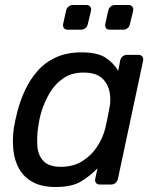

<svg xmlns="http://www.w3.org/2000/svg" viewBox="-20 -740 626 770"><path d="M203 10Q148 10 112 -9.5Q76 -29 57 -62.5Q38 -96 33.5 -139Q29 -182 36 -230Q39 -246 42 -260Q45 -274 49 -290Q61 -337 81 -379.5Q101 -422 131.5 -456.5Q162 -491 205.5 -510.5Q249 -530 307 -530Q371 -530 403.5 -508.5Q436 -487 454 -456L462 -497Q464 -507 471.5 -513.5Q479 -520 490 -520H535Q545 -520 550.5 -513.5Q556 -507 554 -497L453 -23Q451 -13 443.5 -6.5Q436 0 426 0H380Q370 0 365 -6.5Q360 -13 362 -23L371 -65Q340 -33 303.5 -11.5Q267 10 203 10ZM224 -71Q274 -71 310.5 -94Q347 -117 370 -152.5Q393 -188 402 -225Q406 -241 410.5 -263.5Q415 -286 418 -302Q426 -337 419.5 -371Q413 -405 388.5 -427Q364 -449 315 -449Q268 -449 234.5 -426.5Q201 -404 179.5 -367.5Q158 -331 145 -289Q141 -274 138 -260Q135 -246 133 -231Q127 -189 130 -152.5Q133 -116 155 -93.5Q177 -71 224 -71ZM420 -621Q410 -621 405.5 -627Q401 -633 402 -643L414 -697Q416 -707 423.5 -713.5Q431 -720 441 -720H495Q505 -720 510.5 -713.5Q516 -707 514 -697L501 -643Q499 -633 491.5 -627Q484 -621 474 -621ZM251 -621Q241 -621 236.5 -627Q232 -633 233 -643L245 -697Q247 -707 254.5 -713.5Q262 -720 272 -720H326Q336 -720 341.5 -713.5Q347 -707 345 -697L332 -643Q330 -633 322.5 -627Q315 -621 305 -621Z"/></svg>

Font: Rubik
Style: Italic
Weight: 400
Italic angle: -12°
Designer: Hubert and Fischer
Foundry: Hubert and Fischer
Version: Version 2.300;gftools[0.9.30]